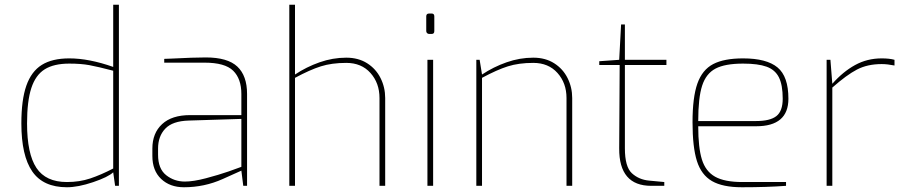

<svg xmlns="http://www.w3.org/2000/svg" viewBox="-20 -783 3816 809"><path d="M70 -263Q70 -362 91 -422Q112 -482 156 -509.5Q200 -537 272 -537Q355 -537 457 -501V-763H481V0H465L457 -57Q436 -37 372.5 -15.5Q309 6 262 6Q162 6 116 -60.5Q70 -127 70 -263ZM457 -73V-485Q392 -502 356.5 -508.5Q321 -515 272 -515Q207 -515 168.5 -491Q130 -467 112 -412Q94 -357 94 -263Q94 -135 133.5 -75.5Q173 -16 262 -16Q315 -16 360 -31Q405 -46 457 -73Z M622 -126V-157Q622 -222 663 -260Q704 -298 781 -298H997V-387Q997 -451 962.5 -485Q928 -519 842 -519H672V-535L700 -536Q797 -541 847 -541Q939 -541 980 -502.5Q1021 -464 1021 -387V0H1005L997 -64Q995 -63 918 -28.5Q841 6 755 6Q696 6 659 -29Q622 -64 622 -126ZM997 -80V-282L775 -275Q707 -273 676.5 -241Q646 -209 646 -157V-131Q646 -72 680 -45Q714 -18 759 -18Q795 -18 848 -32Q901 -46 943 -60.5Q985 -75 997 -80Z M1199 -763H1223V-469Q1271 -501 1326.5 -520.5Q1382 -540 1439 -540Q1490 -540 1527 -516.5Q1564 -493 1583.5 -454Q1603 -415 1603 -370V0H1579V-370Q1579 -433 1541 -475.5Q1503 -518 1439 -518Q1378 -518 1332 -503.5Q1286 -489 1223 -455V0H1199Z M1776 -652V-714Q1776 -726 1788 -726H1799Q1810 -726 1810 -714V-652Q1810 -640 1799 -640H1788Q1783 -640 1779.5 -643.5Q1776 -647 1776 -652ZM1781 -531H1805V0H1781Z M1987 -531H2001L2011 -469Q2059 -501 2114.5 -520.5Q2170 -540 2227 -540Q2278 -540 2315 -516.5Q2352 -493 2371.5 -454Q2391 -415 2391 -370V0H2367V-370Q2367 -433 2329 -475.5Q2291 -518 2227 -518Q2166 -518 2120 -503.5Q2074 -489 2011 -455V0H1987Z M2589 -158 2591 -509H2505V-525L2589 -531L2597 -680H2613V-531H2788V-509H2613V-158Q2613 -80 2642.5 -53Q2672 -26 2715 -22L2779 -16V0H2724Q2588 0 2589 -158Z M2898 -268Q2898 -373 2918.5 -431Q2939 -489 2985 -513Q3031 -537 3111 -537Q3210 -537 3256 -499Q3302 -461 3302 -367Q3302 -251 3166 -251H2922Q2922 -161 2937.5 -111Q2953 -61 2993 -38.5Q3033 -16 3108 -16H3292V0Q3212 6 3106 6Q3025 6 2980 -20Q2935 -46 2916.5 -104.5Q2898 -163 2898 -268ZM3166 -273Q3225 -273 3251.5 -294Q3278 -315 3278 -367Q3278 -425 3262 -457Q3246 -489 3210 -502Q3174 -515 3111 -515Q3035 -515 2995 -494Q2955 -473 2938.5 -422Q2922 -371 2922 -273Z M3463 -531H3479L3487 -430Q3532 -481 3583 -509Q3634 -537 3695 -537Q3728 -537 3749 -531V-507Q3719 -513 3695 -513Q3635 -513 3591 -490Q3547 -467 3487 -414V0H3463Z"/></svg>

Font: Exo Thin
Style: Regular
Weight: 250
Designer: Natanael Gama
Foundry: Natanael Gama
Version: Version 1.500; ttfautohint (v1.6)